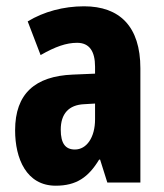

<svg xmlns="http://www.w3.org/2000/svg" viewBox="-20 -631 520 610"><path d="M247 -611C182 -611 119 -594 68 -563L109 -456C156 -483 191 -495 225 -495C264 -495 282 -468 282 -419V-397L211 -394C92 -389 28 -334 28 -217C28 -127 64 -41 157 -41C223 -41 261 -68 295 -124H298L321 -51H426V-414C426 -547 360 -611 247 -611ZM248 -300 282 -302V-252C282 -194 255 -156 218 -156C188 -156 173 -175 173 -219C173 -269 198 -298 248 -300Z"/></svg>

Font: Noto Sans Tamil UI ExtraCondensed ExtraBold
Style: Regular
Weight: 800
Width: 2
Designer: Jelle Bosma - Monotype Design Team
Foundry: Monotype Imaging Inc.
Version: Version 2.004